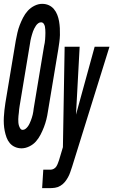

<svg xmlns="http://www.w3.org/2000/svg" viewBox="-42 -763 590 998"><path d="M70 8Q52 8 36 1Q20 -6 9 -19Q-2 -32 -8 -48.5Q-14 -65 -17.5 -82.5Q-21 -100 -22 -118Q-23 -136 -22 -154Q-21 -172 -19 -190.5Q-17 -209 -14 -228L40 -552Q44 -573 48.5 -593Q53 -613 60.5 -632.5Q68 -652 78 -671.5Q88 -691 102.5 -707Q117 -723 137 -733Q157 -743 177 -743Q196 -743 211.5 -736Q227 -729 238 -716Q249 -703 255.5 -686.5Q262 -670 265 -652.5Q268 -635 269 -617Q270 -599 269.5 -581Q269 -563 266.5 -544.5Q264 -526 261 -507L207 -183Q204 -162 199 -142Q194 -122 186.5 -102.5Q179 -83 169 -63.5Q159 -44 145 -28Q131 -12 110.5 -2Q90 8 70 8ZM76 -88Q84 -88 91 -93.5Q98 -99 103 -106Q108 -113 111.5 -120.5Q115 -128 118 -135.5Q121 -143 123.5 -151Q126 -159 128 -167Q130 -175 131 -182.5Q132 -190 133 -198L187 -523Q189 -532 190.5 -540.5Q192 -549 192.5 -557.5Q193 -566 193.5 -574.5Q194 -583 194 -591.5Q194 -600 193.5 -608.5Q193 -617 191.5 -625Q190 -633 185 -640Q180 -647 171 -647Q163 -647 156 -641.5Q149 -636 144.5 -629Q140 -622 136 -614.5Q132 -607 129.5 -599.5Q127 -592 124.5 -584Q122 -576 120 -568Q118 -560 116.5 -552.5Q115 -545 114 -537L60 -212Q58 -203 57.5 -194.5Q57 -186 56 -177.5Q55 -169 54 -160.5Q53 -152 53 -143.5Q53 -135 53.5 -126.5Q54 -118 56.5 -110Q59 -102 63.5 -95Q68 -88 76 -88ZM177 215 183 119H221Q229 119 237.5 114.5Q246 110 251 102Q256 94 259 85.5Q262 77 265 69L285 2L294 -520H372L353 -167L450 -520H527L333 103Q328 117 323.5 131Q319 145 311.5 158.5Q304 172 294.5 183.5Q285 195 271.5 203Q258 211 243.5 213Q229 215 215 215Z"/></svg>

Font: Iosevka SS18
Style: Bold Italic
Weight: 700
Italic angle: -9°
Monospace: yes
Designer: Belleve Invis
Foundry: Belleve Invis
Version: Version 25.1.1; ttfautohint (v1.8.4)